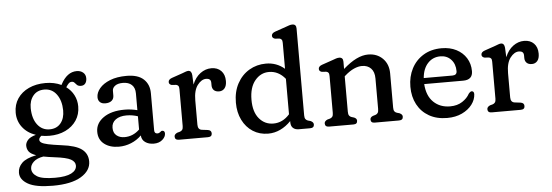

<svg xmlns="http://www.w3.org/2000/svg" viewBox="-57 -922 3879 1350"><g transform="rotate(-5 1882.0 -247.0)"><path d="M351.5 -33.5Q451 -21.5 493 10.2Q535 42 535 96.5Q535 161.5 465.8 203.2Q396.5 245 266 245Q146 245 91 213.5Q36 182 36 134Q36 94.5 66 65Q96 35.5 167.5 21Q129.5 7.5 116.5 -10.5Q103.5 -28.5 103.5 -53Q103.5 -71 119.2 -90.5Q135 -110 177.5 -122Q118 -142 84 -186.5Q50 -231 50 -289.5Q50 -346.5 78.8 -389Q107.5 -431.5 158.5 -455.2Q209.5 -479 276.5 -479Q338.5 -479 388 -455.5L389.5 -459Q434 -543.5 502.5 -543.5Q529.5 -543.5 547.5 -528.5Q565.5 -513.5 565.5 -487.5Q565.5 -465 554.8 -451.2Q544 -437.5 524.5 -437.5Q506 -437.5 496.8 -446Q487.5 -454.5 480.8 -463Q474 -471.5 461.5 -471.5Q449 -471.5 439.8 -462.5Q430.5 -453.5 420 -436.5Q454.5 -411.5 473.2 -375Q492 -338.5 492 -295.5Q492 -239.5 463.8 -197Q435.5 -154.5 386 -130.8Q336.5 -107 273.5 -107Q243 -107 215.5 -112Q198.5 -98.5 198.5 -85Q198.5 -73.5 211.2 -64.8Q224 -56 257.2 -48.8Q290.5 -41.5 351.5 -33.5ZM264 -434Q214 -434 185.8 -399.8Q157.5 -365.5 158 -312Q159 -238 192 -195Q225 -152 278 -152Q328 -152 356.2 -186.2Q384.5 -220.5 384 -277Q383 -346.5 350.8 -390.2Q318.5 -434 264 -434ZM124 112.5Q124 146 159.8 168.2Q195.5 190.5 287 190.5Q363.5 190.5 401.5 170.8Q439.5 151 439.5 117.5Q439.5 90.5 409 73.5Q378.5 56.5 295 46.5Q250 41 217 34.5Q171.5 42 147.8 64Q124 86 124 112.5Z M609.5 -105.5Q609.5 -166 665 -205Q720.5 -244 814.5 -244Q838.5 -244 861.8 -240.8Q885 -237.5 904 -232.5V-351.5Q904 -390.5 881.5 -411.5Q859 -432.5 819 -432.5Q783 -432.5 763.8 -418.2Q744.5 -404 744.5 -383.5V-350.5Q744.5 -326.5 728.5 -313.2Q712.5 -300 684 -300Q659 -300 645.8 -313Q632.5 -326 632.5 -347.5Q632.5 -380 657.8 -410.2Q683 -440.5 731.5 -460Q780 -479.5 849 -479.5Q929.5 -479.5 969.2 -442.2Q1009 -405 1009 -343V-81.5Q1009 -57.5 1030.5 -57.5Q1038 -57.5 1042.5 -60Q1047 -62.5 1050.5 -65Q1054 -68 1057.2 -70.5Q1060.5 -73 1064.5 -73Q1083 -73 1083 -52.5Q1083 -29 1059.8 -8.5Q1036.5 12 999 12Q963 12 938.8 -5Q914.5 -22 912.5 -53.5Q881 -22 839.2 -5Q797.5 12 752.5 12Q689.5 12 649.5 -19Q609.5 -50 609.5 -105.5ZM719 -124Q719 -88 741.5 -69.8Q764 -51.5 798 -51.5Q858 -51.5 904 -96V-189.5Q886 -195.5 866.2 -199Q846.5 -202.5 824.5 -202.5Q776 -202.5 747.5 -181.5Q719 -160.5 719 -124Z M1310 -444 1313 -377.5Q1333.5 -428 1369.5 -454.5Q1405.5 -481 1447.5 -481Q1490.5 -481 1516.2 -454.8Q1542 -428.5 1542 -383Q1542 -349 1527.2 -331.5Q1512.5 -314 1488.5 -314Q1464 -314 1451.2 -326.8Q1438.5 -339.5 1438.5 -361.5V-378Q1438.5 -395.5 1429.2 -402.8Q1420 -410 1405 -410Q1371.5 -410 1343.5 -373.2Q1315.5 -336.5 1315.5 -265V-93.5Q1315.5 -59 1344 -55.5L1385 -50.5Q1410.5 -47 1410.5 -24.5Q1410.5 0 1381.5 0H1177.5Q1148.5 0 1148.5 -24.5Q1148.5 -41 1170 -50.5L1188.5 -55.5Q1199.5 -59 1205.5 -67.5Q1211.5 -76 1211.5 -93.5V-354Q1211.5 -370.5 1206.2 -377.2Q1201 -384 1191 -386L1160 -388Q1140.5 -393.5 1140.5 -410Q1140.5 -428.5 1166 -437.5L1241.5 -463.5Q1254.5 -468.5 1265.5 -472.5Q1276.5 -476.5 1284 -476.5Q1307.5 -476.5 1310 -444Z M1598.5 -224Q1598.5 -302 1629.8 -359.5Q1661 -417 1714.2 -448.5Q1767.5 -480 1832.5 -480Q1907.5 -480 1963.5 -432V-615Q1963.5 -631.5 1958 -638.2Q1952.5 -645 1943 -647L1912 -649Q1892 -654.5 1892 -671Q1892 -689.5 1918 -698.5L1993 -724.5Q2008 -730 2019.5 -733.8Q2031 -737.5 2041.5 -737.5Q2069 -737.5 2069 -707.5V-93.5Q2069 -76 2075.2 -67.5Q2081.5 -59 2092 -55.5L2110 -50.5Q2131.5 -41 2131.5 -24.5Q2131.5 0 2102.5 0H2023Q1997 0 1982.2 -13.8Q1967.5 -27.5 1967.5 -54V-62.5Q1933.5 -27 1892.5 -7.5Q1851.5 12 1806.5 12Q1745.5 12 1698.5 -18.2Q1651.5 -48.5 1625 -102Q1598.5 -155.5 1598.5 -224ZM1709.5 -234.5Q1709.5 -149 1749 -102.2Q1788.5 -55.5 1849 -55.5Q1915 -55.5 1963.5 -111V-361Q1916 -419.5 1848.5 -419.5Q1790 -419.5 1749.8 -371Q1709.5 -322.5 1709.5 -234.5Z M2377 -446.5V-394.5Q2427.5 -439 2470.8 -460Q2514 -481 2553.5 -481Q2616.5 -481 2656.8 -440.8Q2697 -400.5 2697 -335V-93.5Q2697 -75.5 2703 -67.2Q2709 -59 2720 -55.5L2738 -50.5Q2748 -45.5 2753.5 -39.8Q2759 -34 2759 -24.5Q2759 0 2730 0H2558Q2531 0 2531 -24.5Q2531 -40 2550 -48L2568.5 -53.5Q2579.5 -57 2585.2 -65.8Q2591 -74.5 2591 -93.5V-309Q2591 -355.5 2567.2 -380Q2543.5 -404.5 2504 -404.5Q2477.5 -404.5 2447 -391Q2416.5 -377.5 2383 -348L2377 -342.5V-93.5Q2377 -74.5 2382.8 -65.8Q2388.5 -57 2399.5 -53.5L2417.5 -48Q2436.5 -40 2436.5 -24.5Q2436.5 0 2409.5 0H2237Q2208 0 2208 -24.5Q2208 -41 2229.5 -50.5L2248 -55.5Q2259 -59 2265 -67.5Q2271 -76 2271 -93.5V-354Q2271 -370.5 2265.8 -377.2Q2260.5 -384 2250.5 -386L2219.5 -388Q2200 -393.5 2200 -410Q2200 -428.5 2225.5 -437.5L2301 -463.5Q2315.5 -469 2327.2 -472.8Q2339 -476.5 2349 -476.5Q2377 -476.5 2377 -446.5Z M3271.5 -301Q3271.5 -239.5 3204 -239.5H2929Q2934.5 -156 2980.5 -111.8Q3026.5 -67.5 3097.5 -67.5Q3148.5 -67.5 3183.8 -90.8Q3219 -114 3235 -144.5Q3248 -160.5 3257.5 -160Q3273.5 -159 3273.5 -138.5Q3272 -100 3246 -65.5Q3220 -31 3174.8 -9.5Q3129.5 12 3070 12Q2996 12 2942.2 -18.8Q2888.5 -49.5 2859.5 -103.8Q2830.5 -158 2830.5 -229Q2830.5 -300.5 2860 -357.2Q2889.5 -414 2944 -447Q2998.5 -480 3072.5 -480Q3131.5 -480 3176.2 -457Q3221 -434 3246.2 -393.5Q3271.5 -353 3271.5 -301ZM3058.5 -424Q3005.5 -424 2970.2 -386Q2935 -348 2929.5 -282H3132Q3163.5 -282 3163.5 -310.5Q3163.5 -361 3134.2 -392.5Q3105 -424 3058.5 -424Z M3517.5 -444 3520.5 -377.5Q3541 -428 3577 -454.5Q3613 -481 3655 -481Q3698 -481 3723.8 -454.8Q3749.5 -428.5 3749.5 -383Q3749.5 -349 3734.8 -331.5Q3720 -314 3696 -314Q3671.5 -314 3658.8 -326.8Q3646 -339.5 3646 -361.5V-378Q3646 -395.5 3636.8 -402.8Q3627.5 -410 3612.5 -410Q3579 -410 3551 -373.2Q3523 -336.5 3523 -265V-93.5Q3523 -59 3551.5 -55.5L3592.5 -50.5Q3618 -47 3618 -24.5Q3618 0 3589 0H3385Q3356 0 3356 -24.5Q3356 -41 3377.5 -50.5L3396 -55.5Q3407 -59 3413 -67.5Q3419 -76 3419 -93.5V-354Q3419 -370.5 3413.8 -377.2Q3408.5 -384 3398.5 -386L3367.5 -388Q3348 -393.5 3348 -410Q3348 -428.5 3373.5 -437.5L3449 -463.5Q3462 -468.5 3473 -472.5Q3484 -476.5 3491.5 -476.5Q3515 -476.5 3517.5 -444Z"/></g></svg>

Font: Fraunces 9pt SuperSoft
Style: Regular
Weight: 400
Version: Version 1.000;[b76b70a41]